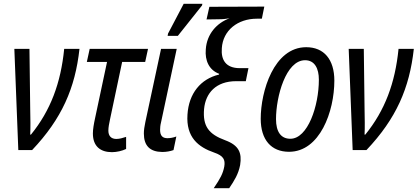

<svg xmlns="http://www.w3.org/2000/svg" viewBox="-20 -795 2212 1017"><path d="M77 0H150C308 -167 378 -328 401 -536H320C302 -355 248 -210 144 -82H140C142 -116 141 -170 140 -219L136 -536H56Z M573 11C598 11 628 4 648 -6V-70C630 -64 613 -59 596 -59C568 -59 554 -76 554 -103C554 -121 558 -140 563 -164L627 -467H749L764 -536H455L440 -467H547L484 -171C477 -139 472 -110 472 -88C472 -20 512 11 573 11Z M868 -605H922L1050 -766L1052 -775H953L870 -617ZM839 10C862 10 882 6 899 0L914 -72C898 -66 882 -63 867 -63C842 -63 828 -75 828 -107C828 -118 829 -131 833 -147L916 -536H833L750 -149C745 -125 742 -106 742 -88C742 -23 774 9 839 10Z M1112 202H1194C1221 162 1243 127 1252 79C1262 15 1246 -25 1173 -52C1086 -84 1053 -126 1061 -218C1069 -302 1124 -365 1231 -365H1282L1296 -434H1250C1175 -434 1150 -479 1155 -540C1161 -634 1239 -696 1341 -696H1367L1380 -760L1089 -759L1074 -692L1137 -693C1163 -693 1176 -695 1196 -698C1129 -674 1075 -615 1070 -533C1065 -475 1087 -424 1141 -404L1140 -400C1043 -377 980 -300 973 -188C965 -68 1030 -16 1114 13C1164 30 1174 51 1168 87C1161 124 1148 149 1112 202Z M1511 9C1674 9 1751 -204 1751 -368C1751 -480 1696 -545 1602 -545C1430 -545 1361 -310 1361 -166C1361 -54 1417 9 1511 9ZM1518 -60C1468 -60 1442 -97 1442 -164C1442 -283 1494 -476 1596 -476C1647 -476 1669 -432 1669 -373C1669 -233 1610 -60 1518 -60Z M1848 0H1921C2079 -167 2149 -328 2172 -536H2091C2073 -355 2019 -210 1915 -82H1911C1913 -116 1912 -170 1911 -219L1907 -536H1827Z"/></svg>

Font: Noto Sans Condensed
Style: Italic
Weight: 400
Width: 3
Italic angle: -12°
Designer: Monotype Design Team
Foundry: Monotype Imaging Inc.
Version: Version 2.013